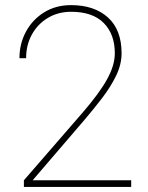

<svg xmlns="http://www.w3.org/2000/svg" viewBox="-20 -741 587 761"><path d="M500 -26.4V0H74.7V-26.4L307.6 -294.9Q374 -371.6 404.5 -427Q435.1 -482.4 435.1 -529.8Q435.1 -605.5 391.1 -649.9Q347.2 -694.3 261.7 -694.3Q210.9 -694.3 170.4 -670.4Q129.9 -646.5 106.7 -604.7Q83.5 -563 83.5 -510.3H57.1Q57.1 -567.9 83 -615.7Q108.9 -663.6 155 -692.1Q201.2 -720.7 261.7 -720.7Q353.5 -720.7 407.7 -671.9Q461.9 -623 461.9 -529.8Q461.9 -485.8 440.4 -441.4Q418.9 -397 385.3 -353Q351.6 -309.1 315.4 -266.6L109.4 -26.4Z"/></svg>

Font: Vazirmatn RD UI Thin
Style: Regular
Weight: 100
Designer: Saber Rastikerdar
Foundry: Saber Rastikerdar
Version: Version 33.003